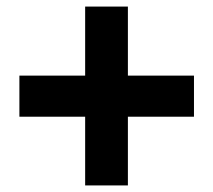

<svg xmlns="http://www.w3.org/2000/svg" viewBox="-20 -670 649 584"><path d="M239 -106V-315H39V-440H239V-650H369V-440H570V-315H369V-106Z"/></svg>

Font: Noto Sans JP Thin Black
Style: Regular
Weight: 900
Version: Version 2.004-H2;hotconv 1.0.118;makeotfexe 2.5.65603